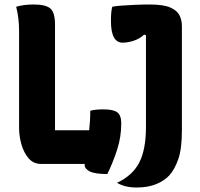

<svg xmlns="http://www.w3.org/2000/svg" viewBox="-20 -730 890 855"><path d="M163 0Q129 0 107.5 -25Q86 -50 75.5 -87Q65 -124 65 -159V-590Q65 -651 52 -700Q69 -705 88.5 -707.5Q108 -710 130 -710Q183 -710 204 -692.5Q225 -675 225 -620V-150H377Q379 -168 380.5 -189.5Q382 -211 382 -237Q405 -243 440 -243Q485 -243 502.5 -229.5Q520 -216 520 -181Q520 -120 501.5 -63Q483 -6 458 45Q403 45 380 33.5Q357 22 357 4Q357 2 357 0ZM501 84Q570 52 600 -6Q630 -64 630 -165V-573L622 -576Q603 -558 576.5 -549Q550 -540 526 -540Q474 -540 474 -637Q474 -679 480 -700Q493 -703 520.5 -705Q548 -707 581.5 -708.5Q615 -710 646 -710Q708 -710 738.5 -696.5Q769 -683 779.5 -661.5Q790 -640 790 -614V-149Q790 -67 774 -21.5Q758 24 735 50Q712 75 675.5 90Q639 105 588 105Q536 105 501 84Z"/></svg>

Font: Recursive Sn Csl St XBd
Style: Regular
Weight: 800
Version: Version 1.085;hotconv 1.1.0;makeotfexe 2.6.0; ttfautohint (v